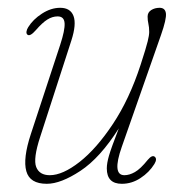

<svg xmlns="http://www.w3.org/2000/svg" viewBox="-20 -452 455 480"><path d="M367 -60Q373.5 -54.5 366 -42Q353 -21 331.2 -6.8Q309.5 7.5 284.5 7.5Q247 7.5 247 -31Q247 -44 252.5 -63Q258 -82 277 -131Q230 -57 181 -24.8Q132 7.5 97 7.5Q54.5 7.5 45.8 -24Q37 -55.5 57 -116.5L130.5 -340Q142.5 -376.5 141.5 -393.8Q140.5 -411 124 -411Q111 -411 98.5 -403.2Q86 -395.5 69.5 -376.5Q55.5 -360.5 49 -365Q45.5 -367.5 46.2 -373Q47 -378.5 50.5 -384Q62.5 -403.5 85 -418Q107.5 -432.5 130.5 -432.5Q156 -432.5 163.8 -412Q171.5 -391.5 158.5 -351L80.5 -110Q62.5 -55 70.5 -34.5Q78.5 -14 104.5 -14Q136.5 -14 178.8 -47Q221 -80 262.2 -142Q303.5 -204 331.5 -290Q345.5 -333 349.2 -348.5Q353 -364 353 -372Q353 -384 351 -392.5Q349 -401 349 -410.5Q349 -421 358 -426.8Q367 -432.5 379 -432.5Q393 -432.5 394.8 -418.5Q396.5 -404.5 382.5 -364.5L284.5 -85Q259.5 -14 291 -14Q303.5 -14 317.2 -21.8Q331 -29.5 349.5 -52.5Q360.5 -65.5 367 -60Z"/></svg>

Font: Fraunces144ptSuperSoftThinItalic
Style: Italic
Weight: 100
Italic angle: -16°
Version: Version 1.000;[0bf87f6ff]